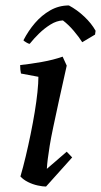

<svg xmlns="http://www.w3.org/2000/svg" viewBox="-20 -673 371 705"><path d="M121 -391 57 -403Q54 -416 54 -434Q91 -438 133.5 -445.5Q176 -453 210 -465L225 -432Q208 -357 196 -301.5Q184 -246 175.5 -206Q167 -166 162.5 -138Q158 -110 155.5 -90Q153 -70 152 -53L225 -116L245 -95L149 12Q137 12 118.5 8Q100 4 83 -4.5Q66 -13 55 -25Q65 -59 74.5 -99Q84 -139 92.5 -180.5Q101 -222 107.5 -261.5Q114 -301 117.5 -334.5Q121 -368 121 -391ZM233 -653Q263 -637 289.5 -612Q316 -587 331 -560L329 -546L282 -518Q270 -537 251 -559.5Q232 -582 211 -598Q188 -597 165.5 -583Q143 -569 123.5 -550Q104 -531 89 -512Q85 -512 76 -517.5Q67 -523 66 -525Q84 -560 108.5 -588.5Q133 -617 164.5 -635Q196 -653 233 -653Z"/></svg>

Font: Labrada Medium
Style: Italic
Weight: 500
Italic angle: -7°
Designer: Mercedes Jáuregui
Foundry: Omnibus-Type Team
Version: Version 1.000